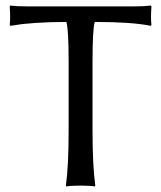

<svg xmlns="http://www.w3.org/2000/svg" viewBox="-20 -668 580 691"><path d="M227 -445Q227 -562 219 -589Q159 -589 108.5 -585.5Q58 -582 38 -578L17 -575L15 -579Q18 -602 15 -645L17 -648Q41 -645 77 -645H463Q499 -645 523 -648L525 -645Q522 -602 525 -579L523 -575Q455 -589 321 -589Q313 -562 313 -445V-200Q313 -71 323 0L321 3Q303 0 270 0Q237 0 219 3L217 0Q227 -68 227 -200Z"/></svg>

Font: Libertinus Sans
Style: Regular
Weight: 400
Designer: Philipp H. Poll
Foundry: Khaled Hosny
Version: Version 6.1